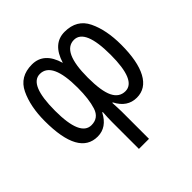

<svg xmlns="http://www.w3.org/2000/svg" viewBox="-199 -708 1092 1092"><g transform="rotate(-45 347.5 -162.0)"><path d="M484 -477Q572 -477 572 -269Q572 -63 485 -63Q436 -63 412 -112Q388 -161 388 -269Q388 -477 484 -477ZM210 -477Q307 -477 307 -269Q307 -178 288.5 -120.5Q270 -63 212 -63Q123 -63 123 -267Q123 -477 210 -477ZM479 -547Q383 -547 347 -429Q313 -547 216 -547Q118 -547 79 -465.5Q40 -384 40 -267Q40 8 191 8Q265 8 306 -71H310Q307 -26 307 6V223H388V4Q388 -11 387 -29Q386 -47 385 -69H389Q429 9 505 9Q578 9 616.5 -62.5Q655 -134 655 -267Q655 -386 616 -466.5Q577 -547 479 -547Z"/></g></svg>

Font: Noto Sans Display Condensed
Style: Regular
Weight: 400
Width: 3
Designer: Monotype Design Team
Foundry: Monotype Imaging Inc.
Version: Version 1.900